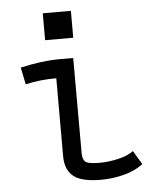

<svg xmlns="http://www.w3.org/2000/svg" viewBox="-51 -730 620 781"><g transform="rotate(-5 259.0 -339.5)"><path d="M152.8 -686.5H267.6V-576.7H152.8ZM203.6 -494.6H260.3L260.7 -102.5Q262.2 -74.7 276.9 -67.6Q291.5 -60.5 329.6 -60.5Q367.7 -60.5 406.7 -69.6Q445.8 -78.6 469.2 -96.2L502.4 -40.5Q472.7 -16.1 425.8 -3.7Q378.9 8.8 330.1 8.8Q264.2 8.8 230 -9.8Q184.6 -34.7 184.6 -100.6V-418.5Q117.7 -418.5 58.6 -404.8L44.4 -474.1Q132.8 -494.6 203.6 -494.6Z"/></g></svg>

Font: Fantasque Sans Mono
Style: Regular
Weight: 400
Monospace: yes
Designer: Jany Belluz
Version: Version 1.8.0 ; ttfautohint (v1.8.2)